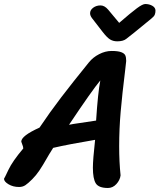

<svg xmlns="http://www.w3.org/2000/svg" viewBox="-37 -919 795 957"><path d="M473 -762 422 -828Q412 -841 412 -853Q412 -869 427.5 -880.5Q443 -892 464 -892Q484 -892 502 -871L557 -805Q617 -857 645.5 -878Q674 -899 687 -899Q707 -899 722.5 -890Q738 -881 738 -866Q738 -855 734.5 -846Q731 -837 717 -826L695 -808Q620 -746 592 -725Q577 -713 547 -713Q527 -713 511.5 -722.5Q496 -732 473 -762ZM228 -182Q204 -144 197 -131Q176 -94 159.5 -69.5Q143 -45 124 -26Q103 -5 89.5 4Q76 13 58 13Q28 13 5.5 -0.5Q-17 -14 -17 -28Q-15 -30 5 -72.5Q25 -115 79 -179Q79 -187 74 -199Q69 -211 69 -213Q69 -242 160 -283Q211 -359 267.5 -433Q324 -507 406 -608Q426 -633 457 -649Q488 -665 519 -665Q551 -665 567 -659Q583 -653 587.5 -643Q592 -633 592 -615Q588 -585 587 -570Q572 -449 564.5 -362.5Q557 -276 557 -190Q557 -111 564 -45Q561 -21 543 -1.5Q525 18 501 18Q455 18 440.5 -5Q426 -28 426 -83Q426 -123 437 -222Q306 -200 228 -182ZM362 -306 442 -318Q451 -457 463 -518Q424 -472 307 -297Q325 -301 362 -306Z"/></svg>

Font: Sriracha
Style: Regular
Weight: 400
Designer: Suppakit Chalermlarp
Version: Version 1.002g